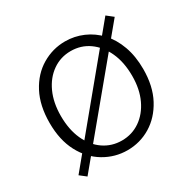

<svg xmlns="http://www.w3.org/2000/svg" viewBox="-133 -694 860 856"><g transform="rotate(-30 297.0 -266.0)"><path d="M297 13Q233 13 177.5 -20Q122 -53 89 -115.5Q56 -178 56 -266Q56 -355 89 -418Q122 -481 177.5 -514Q233 -547 297 -547Q345 -547 389 -528Q433 -509 466.5 -473Q500 -437 519 -384.5Q538 -332 538 -266Q538 -178 504.5 -115.5Q471 -53 416.5 -20Q362 13 297 13ZM297 -37Q349 -37 390.5 -65.5Q432 -94 456 -145Q480 -196 480 -264Q480 -335 456 -387Q432 -439 391 -468Q350 -497 297 -497Q245 -497 203.5 -468Q162 -439 138.5 -387.5Q115 -336 115 -268Q115 -198 138.5 -146Q162 -94 203.5 -65.5Q245 -37 297 -37ZM83 25 51 0 511 -557 544 -531Z"/></g></svg>

Font: Noto Sans KR Thin Light
Style: Regular
Weight: 300
Version: Version 2.004-H2;hotconv 1.0.118;makeotfexe 2.5.65603